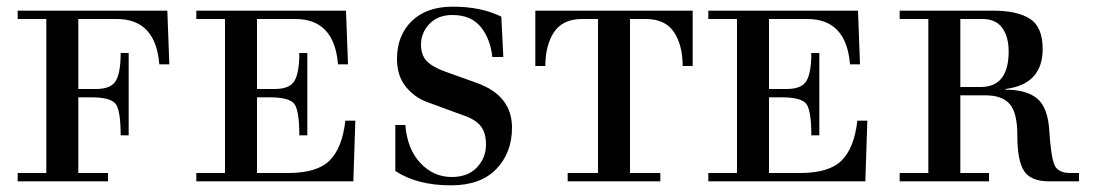

<svg xmlns="http://www.w3.org/2000/svg" viewBox="-20 -544 3279 576"><path d="M33 0V-25H119V-487H33V-512H482L488 -351H458Q447 -487 330 -487H215V-277H268Q313 -277 327.5 -301.5Q342 -326 342 -385H366V-138H342Q342 -211 327.5 -231.5Q313 -252 254 -252H215V-25H304V0Z M569 0V-25H655V-487H569V-512H1018L1024 -351H994Q983 -487 866 -487H751V-277H804Q849 -277 863.5 -301.5Q878 -326 878 -385H902V-138H878Q878 -211 863.5 -231.5Q849 -252 790 -252H751V-25H844Q932 -25 969.5 -63Q1007 -101 1016 -182H1046L1040 0Z M1166 -31V-169H1196Q1202 -96 1241.5 -54.5Q1281 -13 1335 -13Q1384 -13 1411 -42Q1438 -71 1438 -110Q1438 -146 1422 -166Q1406 -186 1370 -198L1261 -238Q1223 -252 1197 -284.5Q1171 -317 1171 -367Q1171 -438 1215.5 -481Q1260 -524 1338 -524Q1424 -524 1484 -494L1490 -373H1457Q1451 -428 1422 -463.5Q1393 -499 1337 -499Q1294 -499 1268.5 -472.5Q1243 -446 1243 -410Q1243 -379 1260 -361Q1277 -343 1316 -329L1411 -295Q1516 -257 1516 -161Q1516 -86 1469 -37Q1422 12 1333 12Q1231 12 1166 -31Z M1683 0V-25H1774V-487H1727Q1668 -487 1642 -447.5Q1616 -408 1616 -346H1586V-512H2058V-346H2028Q2028 -408 2002 -447.5Q1976 -487 1917 -487H1870V-25H1961V0Z M2105 0V-25H2191V-487H2105V-512H2554L2560 -351H2530Q2519 -487 2402 -487H2287V-277H2340Q2385 -277 2399.5 -301.5Q2414 -326 2414 -385H2438V-138H2414Q2414 -211 2399.5 -231.5Q2385 -252 2326 -252H2287V-25H2380Q2468 -25 2505.5 -63Q2543 -101 2552 -182H2582L2576 0Z M2861 -283H2922Q3006 -283 3006 -390Q3006 -433 2987 -460Q2968 -487 2927 -487H2861ZM2679 0V-25H2765V-487H2679V-512H2960Q3032 -512 3070 -487.5Q3108 -463 3108 -397Q3108 -291 2996 -277V-275Q3060 -275 3092 -248Q3124 -221 3128 -150Q3133 -73 3143.5 -49Q3154 -25 3191 -25H3217V0H3127Q3073 0 3052.5 -30.5Q3032 -61 3032 -138Q3032 -205 3009.5 -231.5Q2987 -258 2936 -258H2861V-25H2947V0Z"/></svg>

Font: Justus
Style: Versalitas
Weight: 400
Version: Version 001.001